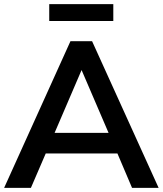

<svg xmlns="http://www.w3.org/2000/svg" viewBox="-20 -912 790 932"><path d="M621 0 550 -167H202L130 0H0L322 -712H427L750 0ZM245 -267H507L376 -572ZM219 -810V-892H530V-810Z"/></svg>

Font: Muli-Bold
Style: Bold
Weight: 700
Version: Version 2.000